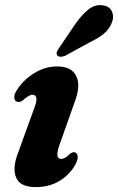

<svg xmlns="http://www.w3.org/2000/svg" viewBox="-20 -732 469 763"><path d="M223.5 -100.5Q231 -100.5 238.8 -105Q246.5 -109.5 258.5 -121Q271 -130.5 280 -125.5Q287.5 -122 288.8 -110.2Q290 -98.5 280.5 -80Q259 -39.5 218 -14Q177 11.5 122 11.5Q60 11.5 44 -26.5Q28 -64.5 52.5 -126.5L112.5 -292.5Q126.5 -327 124.8 -341.2Q123 -355.5 109 -355.5Q95 -355.5 70 -332.5Q56.5 -324 46.5 -328Q38 -331.5 36.8 -343.2Q35.5 -355 45.5 -371.5Q71 -413 114.5 -440.5Q158 -468 207.5 -468Q264.5 -468 283.2 -429.2Q302 -390.5 275.5 -323L218.5 -162Q206 -128.5 208 -114.5Q210 -100.5 223.5 -100.5ZM280 -637.5Q305.5 -674 331.5 -694.5Q357.5 -715 388 -711Q416 -707 425 -686Q434 -665 424.5 -642Q414.5 -616.5 393.5 -598.8Q372.5 -581 338 -564.5L239 -510.5Q229.5 -506.5 220.5 -506.5Q211.5 -506.5 207.5 -512.5Q203 -519 206.5 -527Q210 -535 216.5 -544Z"/></svg>

Font: Fraunces 72pt Soft
Style: Bold Italic
Weight: 700
Italic angle: -16°
Version: Version 1.000;[b76b70a41]